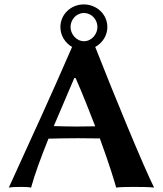

<svg xmlns="http://www.w3.org/2000/svg" viewBox="-20 -848 741 871"><path d="M254 -725C254 -686 276 -653 307 -635C214 -420 118 -212 20 3C32 0 65 0 76 0C87 0 109 0 121 3C137 -56 166 -135 200 -219C238 -220 297 -221 333 -221C365 -221 400 -220 433 -220C479 -94 501 -19 507 3C524 0 571 0 588 0C605 0 662 0 679 3C630 -95 498 -416 412 -635C445 -653 467 -687 467 -725C467 -784 418 -828 360 -828C302 -828 254 -783 254 -725ZM412 -275C383 -275 352 -274 328 -274C299 -274 255 -275 224 -276L317 -494H323C359 -412 387 -339 412 -275ZM361 -789C395 -789 422 -760 422 -725C422 -694 396 -661 361 -661C326 -661 300 -694 300 -725C300 -759 326 -789 361 -789Z"/></svg>

Font: Libertinus Sans
Style: Bold
Weight: 700
Designer: Philipp H. Poll, Khaled Hosny
Foundry: Caleb Maclennan
Version: Version 7.050;RELEASE